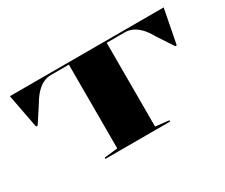

<svg xmlns="http://www.w3.org/2000/svg" viewBox="-115 -1020 1559 1332"><g transform="rotate(-30 664.0 -354.0)"><path d="M405 0V-10L512 -22V-693H366Q338 -693 309 -680Q280 -667 252 -638.5Q224 -610 197 -564L113 -435H100L48 -708H1280L1227 -435H1215L1131 -563Q1105 -610 1077 -638.5Q1049 -667 1020 -680Q991 -693 962 -693H815V-22L923 -10V0Z"/></g></svg>

Font: Kalnia Expanded Medium
Style: Regular
Weight: 500
Width: 7
Designer: Frida Medrano
Foundry: Frida Medrano
Version: Version 1.105